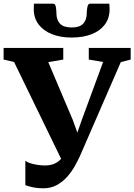

<svg xmlns="http://www.w3.org/2000/svg" viewBox="-40 -1002 727 1038"><path d="M194 16Q162.5 16 138.5 10.8Q114.5 5.5 97 -1V-133Q111 -121.5 142.5 -114.5Q174 -107.5 204 -107.5Q228 -107.5 247.8 -114.5Q267.5 -121.5 283.2 -136Q299 -150.5 310 -173.5V-103L36 -667L-20.5 -680V-743H302V-680L221 -666L353.5 -353.5L404.5 -211.5L352 -210.5L402.5 -354.5L517.5 -667L440 -680V-743H666.5V-680L613 -666L392 -158Q381.5 -135 365 -105.2Q348.5 -75.5 324.5 -47.8Q300.5 -20 268 -2Q235.5 16 194 16ZM247.5 -982Q259 -982 262 -964Q265 -946 265 -931Q265 -895 284.2 -874.2Q303.5 -853.5 347.5 -853.5Q391 -853.5 410 -874.2Q429 -895 429 -931Q429 -946 432.5 -964Q436 -982 447 -982H551Q551.5 -975 552 -967.8Q552.5 -960.5 552.5 -953Q552.5 -903.5 526.8 -869.2Q501 -835 455 -817Q409 -799 347 -799Q287.5 -799 241.5 -817Q195.5 -835 169 -869.5Q142.5 -904 142.5 -953Q142.5 -960.5 143 -967.8Q143.5 -975 143.5 -982Z"/></svg>

Font: Merriweather 28pt ExtraBold
Style: Regular
Weight: 800
Version: Version 2.100